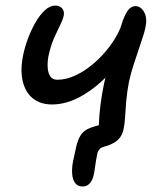

<svg xmlns="http://www.w3.org/2000/svg" viewBox="-20 -525 575 690"><path d="M277 145.2Q259.4 145.2 250.2 133Q241 120.8 239.4 100.3Q237.8 79.8 242.2 56.2Q247.6 31 253.5 4Q259.4 -23 270.8 -40.4Q281.8 -56.8 304.2 -65.4Q326.6 -74 358.2 -79.8L338.8 -14.8Q334 -37.8 335 -72.5Q336 -107.2 341 -147.3Q346 -187.4 353.8 -224Q358.8 -247.2 366.9 -276.5Q375 -305.8 384.3 -336.1Q393.6 -366.4 402.3 -392.9Q411 -419.4 416.2 -435.4Q426 -467.6 438 -485.3Q450 -503 467 -503Q485.8 -503 497.7 -482.1Q509.6 -461.2 503.2 -429Q499 -407 486.4 -370.9Q473.8 -334.8 461.5 -296.7Q449.2 -258.6 443.2 -229.6Q436.4 -193.8 433.7 -162.1Q431 -130.4 429.6 -105.2Q428.2 -80 424.2 -61.6Q420.4 -43.2 411.4 -31.2Q402.4 -19.2 389.8 -12Q377.2 -4.8 361.2 0.2Q343.6 4.2 337.8 10.9Q332 17.6 330 25.6Q327.2 38.8 324.9 53Q322.6 67.2 320.8 80.9Q319 94.6 316.4 105Q315 113.6 310.1 123Q305.2 132.4 297.1 138.8Q289 145.2 277 145.2ZM167 -149.6Q125.4 -149.6 98.3 -171.3Q71.2 -193 61.7 -233.2Q52.2 -273.4 63.2 -326.8Q68.6 -354.2 80 -385.1Q91.4 -416 107 -443.4Q122.6 -470.8 141 -487.9Q159.4 -505 179.2 -505Q189.2 -505 196.8 -500.3Q204.4 -495.6 207.8 -487.4Q211.2 -479.2 208.8 -468.2Q205.6 -453.4 195.4 -433.1Q185.2 -412.8 173.4 -385.8Q161.6 -358.8 153.8 -321.8Q150.2 -301.2 151.4 -281.9Q152.6 -262.6 160.8 -250.5Q169 -238.4 186 -238.4Q218.2 -238.4 252.3 -254.5Q286.4 -270.6 318.1 -298.1Q349.8 -325.6 374.5 -358.8Q399.2 -392 413.2 -425.4L426 -329.4Q393.4 -278.4 350.3 -237.5Q307.2 -196.6 260.2 -173.1Q213.2 -149.6 167 -149.6Z"/></svg>

Font: Shantell Sans Light
Style: Italic
Weight: 300
Italic angle: -11°
Designer: Stephen Nixon, Anya Danilova, Shantell Martin
Foundry: Arrow Type
Version: Version 1.008;[ac192a2d6]